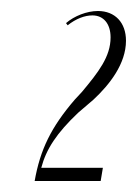

<svg xmlns="http://www.w3.org/2000/svg" viewBox="-20 -725 249 349"><path d="M103 -679C118 -691 134 -697 148 -697C168 -697 181 -682 181 -657C181 -622 159 -594 129 -558L116 -544C73 -494 53 -453 43 -396H163L167 -420H55C64 -454 83 -483 122 -520L150 -544C179 -571 209 -609 209 -651C209 -684 189 -705 158 -705C138 -705 115 -696 100 -683Z"/></svg>

Font: Moniqa Ita Display
Style: Italic
Weight: 400
Italic angle: -10°
Designer: Rajesh Rajput
Foundry: Rajesh Rajput
Version: Version 1.000